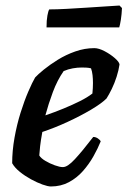

<svg xmlns="http://www.w3.org/2000/svg" viewBox="-20 -674 461 694"><path d="M164 0Q153 0 133.5 -7Q114 -14 92 -26Q70 -38 51.5 -53Q33 -68 24 -84Q24 -129 32.5 -176.5Q41 -224 54.5 -267Q68 -310 82.5 -343.5Q97 -377 107 -394Q117 -405 138.5 -422.5Q160 -440 189 -458Q218 -476 252 -488Q286 -500 321 -500Q337 -500 358 -489Q379 -478 395 -464Q411 -450 412 -441Q409 -420 401.5 -396.5Q394 -373 384 -352.5Q374 -332 365 -318Q347 -300 309 -277.5Q271 -255 224.5 -233.5Q178 -212 133 -197Q127 -164 125 -145.5Q123 -127 122 -112Q128 -102 144 -92.5Q160 -83 178 -76.5Q196 -70 207 -70Q216 -70 226.5 -77Q237 -84 250.5 -98.5Q264 -113 280.5 -133Q297 -153 317 -179Q326 -179 334 -173.5Q342 -168 344 -163Q334 -138 318 -109.5Q302 -81 280 -56Q258 -31 229 -15.5Q200 0 164 0ZM144 -257Q179 -269 210.5 -282Q242 -295 269 -308.5Q296 -322 314 -336Q315 -346 315.5 -355.5Q316 -365 316 -374Q316 -389 314.5 -402.5Q313 -416 309 -427Q301 -429 293 -429.5Q285 -430 276 -430Q260 -430 243 -427Q226 -424 210 -417Q187 -384 171 -341Q155 -298 144 -257ZM148.2 -575Q148.2 -601 151.4 -618Q154.5 -635 158.1 -640Q185.1 -640 221.6 -642Q258 -644 295.8 -646.5Q333.6 -649 364.7 -651Q395.7 -653 411.9 -654L420.9 -645Q420 -623 416.9 -603Q413.7 -583 411 -575Z"/></svg>

Font: Texturina Medium 12pt SemiBold
Style: Italic
Weight: 600
Italic angle: -11°
Version: Version 1.002